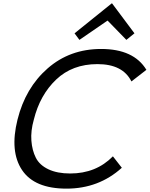

<svg xmlns="http://www.w3.org/2000/svg" viewBox="-20 -1111 890 1141"><path d="M850 -696 761 -627Q710 -730 559 -730Q410 -730 313.5 -638Q217 -546 181 -400Q162 -333 166.5 -275Q171 -217 193 -173.5Q215 -130 267.5 -105Q320 -80 397 -80Q551 -80 651 -182L704 -114Q567 10 375 10Q185 10 111 -100.5Q37 -211 84 -400Q131 -589 263 -704.5Q395 -820 581 -820Q775 -820 850 -696ZM646 -1091 779 -913 731 -874 620 -988H618L452 -874L423 -913L644 -1091Z"/></svg>

Font: Sinkin Sans 400 Italic
Style: Italic
Weight: 400
Italic angle: -112°
Designer: Keith Bates
Foundry: K-Type
Version: Sinkin Sans (version 1.0)  by Keith Bates   •   © 2014   www